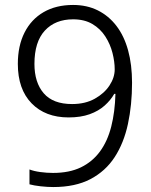

<svg xmlns="http://www.w3.org/2000/svg" viewBox="-20 -744 611 775"><path d="M513 -410Q513 -321 496.5 -244Q480 -167 443 -110Q406 -53 345 -21Q284 11 195 11Q172 11 144.5 8Q117 5 99 0V-60Q117 -53 143 -49.5Q169 -46 194 -46Q260 -46 306.5 -68.5Q353 -91 383.5 -132.5Q414 -174 429 -233Q444 -292 446 -365H441Q427 -340 402.5 -318Q378 -296 342 -283Q306 -270 257 -270Q163 -270 107.5 -327Q52 -384 52 -486Q52 -559 79 -612.5Q106 -666 156 -695Q206 -724 275 -724Q331 -724 375 -702Q419 -680 450 -639.5Q481 -599 497 -541Q513 -483 513 -410ZM275 -666Q203 -666 161 -620.5Q119 -575 119 -486Q119 -411 156.5 -367.5Q194 -324 271 -324Q324 -324 362.5 -345.5Q401 -367 422 -399Q443 -431 443 -464Q443 -495 434 -530.5Q425 -566 405 -597Q385 -628 353 -647Q321 -666 275 -666Z"/></svg>

Font: Noto Sans Syriac Eastern Light
Style: Regular
Weight: 300
Designer: Patrick Giasson and the Monotype Design Team
Foundry: Monotype Imaging Inc.
Version: Version 3.001